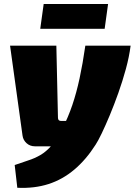

<svg xmlns="http://www.w3.org/2000/svg" viewBox="-20 -727 669 954"><path d="M629 -500Q622 -445 605.5 -384.5Q589 -324 568 -265Q547 -206 525.5 -154.5Q504 -103 485.5 -64.5Q467 -26 455 -8Q408 66 349.5 115.5Q291 165 221 187.5Q151 210 66 206L53 93Q89 80 120.5 70Q152 60 180.5 43.5Q209 27 236 -3.5Q263 -34 290 -88Q319 -145 339.5 -205.5Q360 -266 375.5 -338Q391 -410 404 -500ZM260 -500 268 -142Q268 -126 284 -126H340L299 0H154Q129 0 112 -15.5Q95 -31 92 -53L30 -500ZM517 -707 500 -584H180L197 -707Z"/></svg>

Font: Exo 2 Black
Style: Italic
Weight: 900
Italic angle: -8°
Designer: Natanael Gama
Foundry: Natanael Gama
Version: Version 2.010